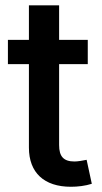

<svg xmlns="http://www.w3.org/2000/svg" viewBox="-20 -696 385 723"><path d="M88.9 -675.8V-545.9H9.8V-454.6H88.9V-140.1C88.9 -45.9 146 7.3 247.1 7.3C272.9 7.3 301.3 3.9 325.7 -3.9L306.2 -94.2C293.5 -91.3 272 -87.9 260.7 -87.9C219.2 -87.9 202.6 -106.9 202.6 -149.9V-454.6H310.5V-545.9H202.6V-675.8Z"/></svg>

Font: Raveo Medium
Style: Regular
Weight: 500
Designer: Jakub Foglar, Rasmus Andersson (Inter)
Foundry: Jakubfoglar.com
Version: Version 1.100;Glyphs 3.2.3 (3260)